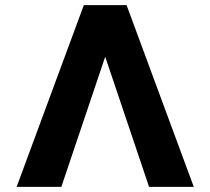

<svg xmlns="http://www.w3.org/2000/svg" viewBox="-20 -731 823 751"><path d="M391.5 -509 563.1 0H738L475.1 -711H307.9L45 0H219.9Z"/></svg>

Font: Asimov
Style: Wid
Weight: 500
Designer: Google
Version: Version 2.000980; 2014